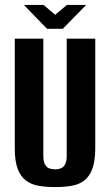

<svg xmlns="http://www.w3.org/2000/svg" viewBox="-20 -748 447 780"><path d="M204 12Q168 12 138 7Q108 2 86 -14Q64 -30 52 -61.5Q40 -93 40 -147V-591H156V-114Q156 -93 162.5 -80.5Q169 -68 180 -64Q191 -60 204 -60Q216 -60 227 -64Q238 -68 244.5 -80.5Q251 -93 251 -114V-591H367V-147Q367 -94 355 -62Q343 -30 321.5 -14Q300 2 269.5 7Q239 12 204 12ZM171 -631 77 -728H157L204 -688L252 -728H330L235 -631Z"/></svg>

Font: Alumni Sans Thin
Style: Bold
Weight: 700
Version: Version 1.018